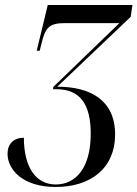

<svg xmlns="http://www.w3.org/2000/svg" viewBox="-20 -734 547 764"><path d="M202 10C339 10 438 -63 438 -199C438 -336 339 -389 208 -389L500 -667L507 -714H170L126 -532H138L145 -560C160 -626 178 -642 238 -642H455L192 -388L191 -379H204C299 -379 341 -319 341 -202C341 -62 279 0 202 0C121 0 75 -71 75 -186C35 -186 10 -162 10 -122C10 -61 68 10 202 10Z"/></svg>

Font: Noto Serif Display ExtraCondensed Medium
Style: Italic
Weight: 500
Width: 2
Italic angle: -12°
Designer: Monotype Design Team
Foundry: Monotype Imaging Inc.
Version: Version 2.009